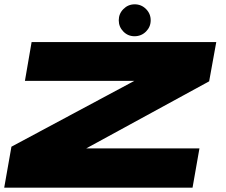

<svg xmlns="http://www.w3.org/2000/svg" viewBox="-30 -870 1048 890"><path d="M-10.5 0H862.5L894.5 -182H369.5L939.5 -493L972.5 -675H116.5L85.5 -495H592.5L23 -190ZM593.5 -702Q625 -702 646.8 -723.8Q668.5 -745.5 668.5 -776Q668.5 -806.5 646.8 -828.2Q625 -850 594.5 -850Q564 -850 542.2 -828.2Q520.5 -806.5 520.5 -776Q520.5 -745.5 541.8 -723.8Q563 -702 593.5 -702Z"/></svg>

Font: Anybody ExtraExpanded Black
Style: Italic
Weight: 900
Width: 8
Italic angle: -10°
Version: Version 1.113;gftools[0.9.25]